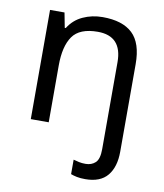

<svg xmlns="http://www.w3.org/2000/svg" viewBox="-87 -617 791 928"><g transform="rotate(10 309.0 -153.0)"><path d="M394 240Q370 240 353 236.5Q336 233 323 228V157Q337 161 351 164Q365 167 383 167Q412 167 431 149.5Q450 132 450 83V-344Q450 -472 331 -472Q242 -472 207.5 -422.5Q173 -373 173 -279V0H85V-536H156L170 -463H175Q201 -505 245.5 -525.5Q290 -546 342 -546Q440 -546 489 -499.5Q538 -453 538 -350V80Q538 155 503 197.5Q468 240 394 240Z"/></g></svg>

Font: Noto Sans Tai Viet
Style: Regular
Weight: 400
Designer: Monotype Design Team
Foundry: Monotype Imaging Inc.
Version: Version 2.003; ttfautohint (v1.8.4.7-5d5b)